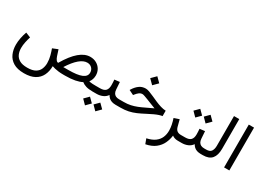

<svg xmlns="http://www.w3.org/2000/svg" viewBox="-27 -1509 3545 2609"><g transform="rotate(30 1745.0 -204.5)"><path d="M336.4 163.6Q258.8 163.6 214.4 137.7Q169.9 111.8 151.1 68.4Q132.3 24.9 132.3 -27.8Q132.3 -72.3 142.1 -119.6Q151.9 -167 166 -211.9L88.4 -243.2Q69.8 -191.4 59.1 -137Q48.3 -82.5 48.3 -30.8Q48.3 45.9 76.4 110.1Q104.5 174.3 167.7 212.9Q231 251.5 336.4 251.5Q438 251.5 502.2 215.8Q566.4 180.2 597.2 116.9Q627.9 53.7 628.4 -27.8Q648.4 -20.5 674.6 -14.2Q700.7 -7.8 734.9 -3.9Q769 0 813 0H838.9Q925.3 0 990.7 -12.7Q1056.2 -25.4 1096.2 -47.9Q1123.5 -25.4 1164.1 -12.7Q1204.6 0 1266.6 0H1280.3V-88.9H1266.1Q1236.3 -88.9 1216.6 -90.1Q1196.8 -91.3 1183.8 -93.5Q1170.9 -95.7 1161.6 -98.1Q1180.2 -122.6 1189.5 -150.4Q1198.7 -178.2 1199.2 -210Q1199.2 -262.2 1174.8 -303.7Q1150.4 -345.2 1107.4 -369.4Q1064.5 -393.6 1008.8 -393.6Q966.8 -393.6 924.8 -376Q882.8 -358.4 840.6 -322.8Q798.3 -287.1 755.6 -232.7Q712.9 -178.2 669.4 -104Q651.4 -104 636.7 -123Q622.1 -142.1 611.3 -174.3L581.5 -266.6L498 -232.9Q511.7 -196.8 527.3 -140.1Q543 -83.5 543 -25.4Q543 23.9 525.1 67.1Q507.3 110.4 462.6 137Q418 163.6 336.4 163.6ZM1012.2 -304.7Q1057.6 -304.7 1085.4 -276.4Q1113.3 -248 1113.3 -205.1Q1113.3 -174.8 1096.2 -152.8Q1079.1 -130.9 1044.7 -116.7Q1010.3 -102.5 958.5 -95.7Q906.7 -88.9 836.9 -88.9H758.3Q792.5 -142.6 825.4 -183.1Q858.4 -223.6 890.4 -250.7Q922.4 -277.8 952.9 -291.3Q983.4 -304.7 1012.2 -304.7Z M1259.8 -88.9V0H1298.8V-88.9ZM1436 77.6 1368.2 145.5 1436 214.4 1504.4 145.5ZM1273.9 77.6 1206.1 145.5 1273.9 214.4 1342.3 145.5ZM1444.3 -288.6Q1446.3 -267.6 1447.5 -246.6Q1448.7 -225.6 1448.7 -202.1Q1448.7 -144.5 1422.1 -116.7Q1395.5 -88.9 1333.5 -88.9H1286.6V0H1333.5Q1380.4 0 1423.3 -18.1Q1466.3 -36.1 1492.7 -74.7Q1505.9 -50.8 1524.4 -34.2Q1543 -17.6 1569.3 -8.8Q1595.7 0 1631.8 0H1643.1V-88.9H1632.8Q1601.6 -88.9 1580.3 -99.6Q1559.1 -110.4 1547.4 -131.6Q1535.6 -152.8 1533.7 -184.1L1525.9 -298.3Z M1927.7 -620.1 1856.9 -549.3 1927.7 -478.5 1998.5 -549.3ZM1623.5 -88.9V0H1705.1Q1773.9 0 1829.3 -12Q1884.8 -23.9 1938.2 -47.1Q1991.7 -70.3 2054.2 -103.5Q2106 -130.9 2144.5 -148.4Q2183.1 -166 2211.4 -175Q2239.7 -184.1 2260.3 -186.5V-271Q2221.2 -272.5 2178.2 -285.4Q2135.3 -298.3 2092.3 -317.1Q2049.3 -335.9 2009.3 -354.2Q1969.2 -372.6 1935.5 -384.8Q1901.9 -397 1877.4 -397Q1819.8 -397 1777.1 -365.5Q1734.4 -334 1702.1 -281.7L1694.8 -270L1769.5 -233.4L1782.7 -250Q1801.8 -274.4 1824.5 -291.7Q1847.2 -309.1 1877 -309.1Q1887.2 -309.1 1912.1 -300.5Q1937 -292 1970.5 -278.8Q2003.9 -265.6 2041 -250.7Q2078.1 -235.8 2112.8 -223.1Q2050.8 -194.8 2000.7 -170.2Q1950.7 -145.5 1905 -127.4Q1859.4 -109.4 1811.5 -99.1Q1763.7 -88.9 1706.5 -88.9Z M2607.9 0H2621.1V-88.9H2602.5Q2566.9 -88.9 2543.5 -106Q2520 -123 2509.3 -164.1L2482.9 -266.1L2401.9 -238.8Q2418 -191.4 2427 -145.8Q2436 -100.1 2436 -58.6Q2436 0.5 2414.8 49.3Q2393.6 98.1 2346.2 133.1Q2298.8 168 2219.2 185.1L2248 262.2Q2340.3 244.1 2396.5 199.7Q2452.6 155.3 2480.7 95.5Q2508.8 35.6 2516.1 -28.3Q2528.8 -18.1 2551.5 -9Q2574.2 0 2607.9 0Z M2601.6 -88.9V0H2636.2V-88.9ZM2816.4 -528.3 2748.5 -460.4 2816.4 -391.6 2884.8 -460.4ZM2654.3 -528.3 2586.4 -460.4 2654.3 -391.6 2722.7 -460.4ZM2780.8 -288.6Q2782.7 -267.6 2783.9 -246.6Q2785.2 -225.6 2785.2 -202.1Q2785.2 -144.5 2758.5 -116.7Q2731.9 -88.9 2669.9 -88.9H2623V0H2669.9Q2716.8 0 2759.8 -18.1Q2802.7 -36.1 2829.1 -74.7Q2842.3 -50.8 2860.8 -34.2Q2879.4 -17.6 2905.8 -8.8Q2932.1 0 2968.3 0H2979.5V-88.9H2969.2Q2938 -88.9 2916.7 -99.6Q2895.5 -110.4 2883.8 -131.6Q2872.1 -152.8 2870.1 -184.1L2862.3 -298.3Z M2960 -88.9V0H3000.5Q3095.2 0 3139.2 -52Q3183.1 -104 3183.1 -205.6V-672.4H3100.6V-205.1Q3100.6 -155.3 3080.1 -122.1Q3059.6 -88.9 3001 -88.9Z M3415 -672.4H3332.5V-0.5H3415Z"/></g></svg>

Font: Vazirmatn NL
Style: Regular
Weight: 400
Designer: Saber Rastikerdar
Foundry: Saber Rastikerdar
Version: Version 33.003